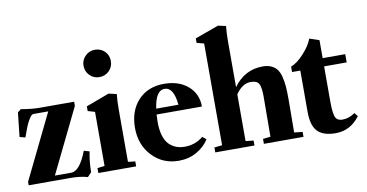

<svg xmlns="http://www.w3.org/2000/svg" viewBox="-72 -917 2143 1121"><g transform="rotate(-10 999.5 -356.5)"><path d="M367.7 12.7Q323.2 0 266.1 0H18.6V-20.5L206.1 -405.3H119.1Q111.3 -405.3 104.5 -398.2Q97.7 -391.1 86.4 -371.6Q71.3 -345.2 48.3 -278.3L15.1 -287.1L30.8 -430.2L50.8 -445.8Q113.8 -434.6 161.1 -434.6H364.7V-409.7L179.2 -29.3H275.9Q327.1 -29.3 370.6 -143.1L403.3 -133.3Q391.1 -75.7 391.1 -12.2Z M535.2 -550.3Q502 -550.3 478.5 -574Q455.1 -597.7 455.1 -631.8Q455.1 -664.6 478.8 -688.5Q502.4 -712.4 535.2 -712.4Q570.3 -712.4 593.8 -689.5Q617.2 -666.5 617.2 -631.8Q617.2 -597.2 593.5 -573.7Q569.8 -550.3 535.2 -550.3ZM431.6 0V-29.3L474.6 -34.2V-355L433.1 -367.2V-395L570.8 -446.3L617.7 -435.5Q613.3 -398.4 613.3 -341.3V-34.2L655.8 -29.3V0Z M907.7 11.2Q813 11.2 750.5 -55.2Q688 -121.6 688 -221.7Q688 -323.2 745.6 -384.8Q803.2 -446.3 898.9 -446.3Q986.3 -446.3 1040.5 -399.7Q1094.7 -353 1094.7 -277.3H825.7Q824.2 -254.4 824.2 -232.9Q824.2 -185.5 834.7 -151.6Q845.2 -117.7 864 -99.1Q882.8 -80.6 905.5 -72Q928.2 -63.5 956.5 -63.5Q1018.1 -63.5 1065.4 -102.5L1087.9 -84.5Q1061.5 -42.5 1014.2 -15.6Q966.8 11.2 907.7 11.2ZM897 -417Q844.7 -417 829.6 -311.5H961.4Q951.2 -417 897 -417Z M1125 0V-29.3L1171.4 -34.2V-637.2L1128.4 -648.9V-675.3L1269 -726.1L1314.9 -715.8Q1310.5 -676.8 1310.5 -622.6V-354Q1377 -446.3 1483.9 -446.3Q1513.2 -446.3 1533.9 -437Q1554.7 -427.7 1567.6 -411.4Q1580.6 -395 1587.9 -366.9Q1595.2 -338.9 1597.7 -307.6Q1600.1 -276.4 1600.1 -231Q1600.1 -132.8 1598.6 -34.7L1647.9 -29.3V0H1413.1V-29.3L1458 -34.2Q1459.5 -196.8 1459.5 -274.9Q1459.5 -326.7 1448 -347.9Q1436.5 -369.1 1399.9 -369.1Q1350.1 -369.1 1310.5 -311.5V-34.2L1357.4 -29.3V0Z M1836.9 11.7Q1768.6 11.7 1734.4 -19.5Q1696.8 -53.2 1696.8 -139.6V-384.3H1647.9V-416.5Q1685.1 -430.2 1725.8 -474.9Q1766.6 -519.5 1780.3 -559.1L1837.9 -539.6V-433.1H1971.7V-384.3H1837.9V-172.9Q1837.9 -97.2 1852.1 -76.2Q1863.3 -59.6 1890.1 -59.6Q1929.7 -59.6 1964.4 -85L1981.4 -64Q1925.3 11.7 1836.9 11.7Z"/></g></svg>

Font: Elstob Grade
Style: Regular
Weight: 400
Designer: Peter S. Baker
Version: Version 1.015